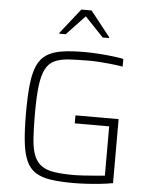

<svg xmlns="http://www.w3.org/2000/svg" viewBox="-61 -971 803 1028"><g transform="rotate(5 340.5 -456.5)"><path d="M371 8Q300 8 250 0.5Q200 -7 168 -27.5Q136 -48 118.5 -87Q101 -126 94 -188.5Q87 -251 87 -344Q87 -437 94 -499.5Q101 -562 119 -601Q137 -640 169.5 -660.5Q202 -681 251.5 -688.5Q301 -696 371 -696Q405 -696 443.5 -693.5Q482 -691 518 -687Q554 -683 581 -677V-636Q551 -641 518 -644.5Q485 -648 455 -650Q425 -652 404 -652Q338 -652 291 -649Q244 -646 213.5 -631.5Q183 -617 166 -584Q149 -551 142 -493.5Q135 -436 135 -344Q135 -263 139 -208Q143 -153 157 -119Q171 -85 197 -66.5Q223 -48 265 -41.5Q307 -35 371 -35Q394 -35 424.5 -37Q455 -39 485.5 -41.5Q516 -44 537 -46V-311H352V-354H584V-10Q552 -4 514 0Q476 4 438.5 6Q401 8 371 8ZM228 -782V-787L334 -921H389L495 -787V-782H461L361 -887L262 -782Z"/></g></svg>

Font: Saira Thin ExtraLight
Style: Regular
Weight: 250
Version: Version 1.101